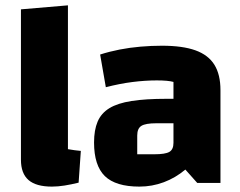

<svg xmlns="http://www.w3.org/2000/svg" viewBox="-20 -685 900 719"><path d="M234.4 -126.4Q248 -123.9 260.1 -122.4Q272.2 -120.9 282.7 -119.9L274.4 -1Q246.8 5.8 221.8 9.8Q196.8 13.8 174.2 13.8Q115.2 13.8 86.8 -10.8Q58.4 -35.4 58.4 -87V-650L234.4 -665Z M501.9 13.8Q413.1 13.8 372.6 -25.6Q332.2 -65.1 332.2 -151.4Q332.2 -198.1 345.6 -229.6Q359 -261.1 389.7 -279.9Q420.3 -298.6 472.6 -306.8Q524.9 -315 603.2 -315H659.6V-223.4H565.8Q524.8 -223.4 509.4 -213.6Q493.9 -203.9 493.9 -177.5V-107.3H558Q598.9 -107.3 614.2 -116.2Q629.6 -125.2 629.6 -150.1V-378.2Q609.3 -383.9 567.4 -383.9Q523.8 -383.9 476.2 -377.9Q428.7 -371.9 376.3 -358.4L355 -480.8Q389.8 -492 427.8 -499.4Q465.7 -506.8 506.1 -510.3Q546.6 -513.8 586.6 -513.8Q663.8 -513.8 711.9 -496.5Q760 -479.2 782.8 -442.6Q805.6 -406 805.6 -347.2V0H718.6L674.1 -50Q637.3 -19 593.4 -2.6Q549.6 13.8 501.9 13.8Z"/></svg>

Font: Changa
Style: Regular
Weight: 400
Designer: Eduardo Rodriguez Tunni
Foundry: Eduardo Rodriguez Tunni
Version: Version 3.003